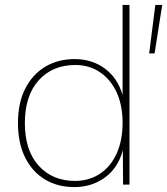

<svg xmlns="http://www.w3.org/2000/svg" viewBox="-20 -750 679 780"><path d="M639 -730 608 -533H586L611 -730ZM282 10Q214 10 162.5 -21Q111 -52 82 -110.5Q53 -169 53 -250Q53 -332 82.5 -390Q112 -448 164 -479Q216 -510 283 -510Q354 -510 406 -471.5Q458 -433 478 -364V-730H506V0H480L479 -140Q460 -68 406.5 -29Q353 10 282 10ZM285 -15Q341 -15 385 -43.5Q429 -72 453.5 -125.5Q478 -179 478 -251Q478 -323 453.5 -375.5Q429 -428 385.5 -457Q342 -486 286 -486Q193 -486 137 -423.5Q81 -361 81 -250Q81 -139 137 -77Q193 -15 285 -15Z"/></svg>

Font: Work Sans ExtraLight
Style: Regular
Weight: 200
Designer: Wei Huang
Foundry: Wei Huang
Version: Version 2.010; ttfautohint (v1.8.3)